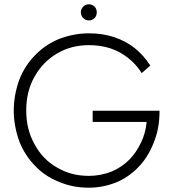

<svg xmlns="http://www.w3.org/2000/svg" viewBox="-20 -864 811 893"><path d="M722 -349H411V-297H662Q657 -244 636 -201Q613 -153 581 -121Q546 -86 499 -66Q447 -46 393 -46Q310 -46 245 -85Q179 -122 141 -193Q102 -261 102 -350Q102 -440 141 -508Q179 -576 245 -615Q311 -654 393 -654Q478 -654 541 -618Q603 -582 639 -524L679 -559Q649 -606 607 -640Q565 -673 512 -691Q458 -709 393 -709Q324 -709 255 -683Q190 -656 144 -608Q96 -560 70 -494Q44 -422 44 -350Q44 -278 70 -206Q96 -140 144 -92Q189 -44 255 -18Q318 9 393 9Q464 9 531 -20Q589 -47 635 -99Q676 -146 700 -214Q722 -273 722 -349ZM356 -807Q356 -791 367 -780Q378 -769 393 -769Q409 -769 420 -780Q430 -790 430 -807Q430 -823 420 -833Q409 -844 393 -844Q378 -844 367 -833Q356 -822 356 -807Z"/></svg>

Font: NM-font
Style: Light
Weight: 500
Designer: ""
Foundry: ""
Version: ""